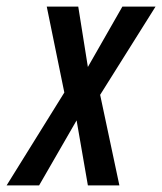

<svg xmlns="http://www.w3.org/2000/svg" viewBox="-67 -559 489 579"><path d="M-47 0 127 -280 74 -539H169L198 -357L302 -539H402L235 -273L293 0H198L164 -196L51 0Z"/></svg>

Font: Noto Sans ExtraCondensed Medium
Style: Italic
Weight: 500
Width: 2
Italic angle: -12°
Designer: Monotype Design Team
Foundry: Monotype Imaging Inc.
Version: Version 2.013; ttfautohint (v1.8.4.7-5d5b)